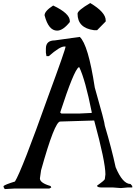

<svg xmlns="http://www.w3.org/2000/svg" viewBox="-20 -1246 917 1285"><path d="M346.7 -975.6Q287.1 -975.6 287.1 -920.9V-893.6L291 -870.1H306.6Q379.9 -934.6 410.2 -934.6H418.9Q418.9 -917 302.7 -601.6Q125 -102.5 80.1 -31.2Q13.7 -10.7 3.9 -1V5.9L11.7 19.5L80.1 15.6H310.5L323.2 8.8L318.4 -1Q247.1 -21.5 247.1 -51.8L254.9 -106.4Q345.7 -432.6 382.8 -432.6L610.4 -439.5Q685.5 -163.1 685.5 -79.1L681.6 -47.9Q681.6 -40 629.9 -3.9V-1Q632.8 8.8 662.1 8.8H737.3L789.1 12.7L833 8.8H865.2V-1L853.5 -14.6Q800.8 -14.6 753.9 -127Q727.5 -250 681.6 -404.3Q681.6 -425.8 614.3 -660.2Q570.3 -948.2 513.7 -999ZM382.8 -493.2Q474.6 -775.4 506.8 -795.9H510.7Q550.8 -711.9 593.8 -496.1V-490.2L513.7 -486.3H390.6ZM499 -1154.3Q499 -1058.6 609.4 -1043.9H629.9L687.5 -1102.5V-1109.4Q687.5 -1164.1 584 -1225.6Q499 -1175.8 499 -1154.3ZM278.3 -1143.6Q304.7 -1041 362.3 -1041Q401.4 -1041 447.3 -1098.6V-1105.5Q447.3 -1156.2 335.9 -1209Q278.3 -1171.9 278.3 -1143.6Z"/></svg>

Font: Elementary Gothic 
Style: Regular
Weight: 400
Designer: Bill Roach / W.K. Roach
Version: Version 1.00 April 18, 2012, initial release